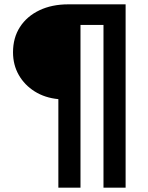

<svg xmlns="http://www.w3.org/2000/svg" viewBox="-20 -735 681 885"><path d="M351 130H249V-278Q187 -284 140 -313.5Q93 -343 66.5 -389.5Q40 -436 40 -494Q40 -561 72 -610.5Q104 -660 161.5 -687.5Q219 -715 295 -715H559V130H457V-620H351Z"/></svg>

Font: Wix Madefor Display SemiBold
Style: Regular
Weight: 600
Designer: Dalton Maag Ltd
Foundry: Dalton Maag Ltd
Version: Version 3.100